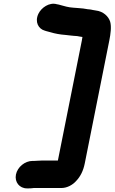

<svg xmlns="http://www.w3.org/2000/svg" viewBox="-20 -808 618 1035"><path d="M424.4 -608.7C423.9 -604.7 422.6 -596.4 421.1 -589L292 57.5H203.5C188.9 57.5 175.7 59.5 164.1 59.5H155.1C114.5 59.5 74.1 92.3 65.9 133C57.9 173.5 84.7 207.5 125.6 207.5H134.6C143.6 207.5 152.5 206.9 161.9 205.5H311C342.4 205.5 372.8 188 390.8 167.2C413.3 143.7 428.9 113.1 436.9 73L569.3 -590C576.4 -625.5 581.3 -663.4 574.1 -690.4C565.2 -720.2 535.8 -747.1 496.6 -751.4L479.6 -754.3C473.3 -755.4 467.5 -757.5 461.2 -757.5C457.1 -757.5 454.6 -757.8 453.2 -758.2C438.8 -761.5 418.6 -763.3 402.5 -764.5L376 -766.5C363.6 -767.5 347.6 -769.3 338.4 -772.1L315.2 -778.2C309.1 -779.6 303.4 -782 296.6 -783.3L286.6 -785.2C245.4 -797.1 202.4 -766.3 186.8 -733.3C166.2 -689.5 187.6 -652 221.1 -642.9L230.2 -640C230.3 -640 230.5 -639.9 230.7 -639.9L253.2 -633.9C276 -626.8 304.6 -621.6 333.6 -619.6L359.9 -616.6C370.9 -615.7 383.5 -613.8 395.9 -613.5C405.1 -611.3 415.9 -610.2 424.4 -608.7Z"/></svg>

Font: Smoothie
Style: SeBdIt
Weight: 600
Foundry: Cannot Into Space Fonts
Version: Version 0.8